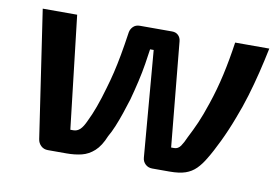

<svg xmlns="http://www.w3.org/2000/svg" viewBox="-59 -586 990 681"><g transform="rotate(10 436.0 -245.5)"><path d="M149 0Q134 0 124 -9.5Q114 -19 112 -33L44 -491H168L215 -85H226Q239 -85 249.5 -94.5Q260 -104 271 -129Q282 -151 293.5 -182.5Q305 -214 316 -253Q325 -283 332 -312.5Q339 -342 345.5 -377.5Q352 -413 359 -461Q361 -473 370 -482Q379 -491 394 -491H510Q524 -491 532.5 -482.5Q541 -474 542 -461L578 -85H589Q603 -85 612 -98Q621 -111 629 -130Q645 -161 657.5 -189.5Q670 -218 685 -263Q703 -316 715.5 -372Q728 -428 737 -491H860Q851 -447 840 -402Q829 -357 816 -314Q803 -271 787 -230Q769 -182 748.5 -139.5Q728 -97 712 -71Q698 -47 682 -31Q666 -15 644 -7.5Q622 0 587 0H525Q510 0 500 -9.5Q490 -19 489 -33L457 -415H444Q441 -393 436 -361.5Q431 -330 423 -295.5Q415 -261 406 -228Q398 -202 389 -175.5Q380 -149 370.5 -126Q361 -103 351 -86Q336 -49 315.5 -30.5Q295 -12 270.5 -6Q246 0 216 0Z"/></g></svg>

Font: Exo 2 SemiBold
Style: Italic
Weight: 600
Italic angle: -8°
Designer: Natanael Gama
Foundry: Natanael Gama
Version: Version 2.010